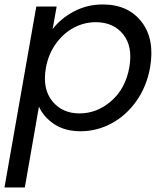

<svg xmlns="http://www.w3.org/2000/svg" viewBox="-39 -577 735 857"><path d="M195.8 -446.8Q231.4 -494.1 290.5 -525.6Q349.6 -557.1 419.9 -557.1Q532.7 -557.1 592.8 -479.7Q652.8 -402.3 630.9 -275.9Q616.2 -192.4 570.6 -127.2Q524.9 -62 459.5 -26.6Q394 8.8 320.8 8.8Q251 8.8 203.4 -22.7Q155.8 -54.2 134.8 -101.1L71.8 259.8H-19L123 -547.9H213.9ZM538.1 -275.9Q554.7 -369.1 511 -423.6Q467.3 -478 388.2 -478Q337.9 -478 291.7 -454.1Q245.6 -430.2 211.4 -383.3Q177.2 -336.4 166 -274.9Q149.4 -181.6 193.8 -126.2Q238.3 -70.8 315.9 -70.8Q394.5 -70.8 458 -126.5Q521.5 -182.1 538.1 -275.9Z"/></svg>

Font: Poppins
Style: Italic
Weight: 400
Italic angle: -10°
Designer: Ninad Kale (Devanagari), Jonny Pinhorn (Latin)
Foundry: Indian Type Foundry
Version: Version 3.200;PS 1.000;hotconv 16.6.54;makeotf.lib2.5.65590